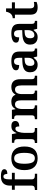

<svg xmlns="http://www.w3.org/2000/svg" viewBox="1608 -2416 819 4074"><g transform="rotate(-90 2017.0 -379.5)"><path d="M22 0V-49H41Q58 -49 75.5 -54Q93 -59 104 -73.5Q115 -88 115 -117V-475H26V-536H115V-577Q115 -669 163.5 -719Q212 -769 310 -769Q371 -769 404 -759Q437 -749 450.5 -733Q464 -717 464 -697Q464 -679 453.5 -664Q443 -649 421 -641Q399 -633 364 -633Q364 -651 359 -670Q354 -689 343 -702.5Q332 -716 310 -716Q276 -716 262 -686.5Q248 -657 248 -592V-536H387V-475H248V-117Q248 -88 259 -73.5Q270 -59 287.5 -54Q305 -49 323 -49H367V0Z M693 10Q577 10 510.5 -59.5Q444 -129 444 -270Q444 -410 507.5 -479Q571 -548 696 -548Q812 -548 878.5 -479Q945 -410 945 -270Q945 -129 881 -59.5Q817 10 693 10ZM695 -49Q737 -49 762.5 -74Q788 -99 799 -148.5Q810 -198 810 -270Q810 -379 783.5 -433.5Q757 -488 694 -488Q630 -488 604.5 -433.5Q579 -379 579 -270Q579 -161 605 -105Q631 -49 695 -49Z M1019 0V-49H1023Q1046 -49 1063.5 -54Q1081 -59 1091 -74.5Q1101 -90 1101 -121V-419Q1101 -449 1091.5 -463.5Q1082 -478 1065 -482.5Q1048 -487 1026 -487H1023V-536H1207L1227 -439H1232Q1246 -473 1264 -497.5Q1282 -522 1308.5 -534.5Q1335 -547 1377 -547Q1433 -547 1459.5 -524.5Q1486 -502 1486 -464Q1486 -424 1457 -402Q1428 -380 1371 -380Q1371 -421 1361 -441.5Q1351 -462 1322 -462Q1298 -462 1281 -443.5Q1264 -425 1254 -395.5Q1244 -366 1239 -333Q1234 -300 1234 -271V-116Q1234 -87 1243.5 -72.5Q1253 -58 1270 -53.5Q1287 -49 1307 -49H1338V0Z M1524 0V-49H1533Q1556 -49 1572.5 -54Q1589 -59 1598 -74Q1607 -89 1607 -119V-423Q1607 -451 1598 -465.5Q1589 -480 1572.5 -484.5Q1556 -489 1534 -489H1530V-536H1723L1736 -462H1741Q1767 -508 1804 -528Q1841 -548 1897 -548Q1931 -548 1959.5 -539Q1988 -530 2009 -511.5Q2030 -493 2042 -462H2049Q2074 -508 2113.5 -528Q2153 -548 2207 -548Q2286 -548 2329.5 -502Q2373 -456 2373 -354V-121Q2373 -90 2381.5 -74.5Q2390 -59 2405.5 -54Q2421 -49 2443 -49H2447V0H2241V-334Q2241 -399 2221 -434.5Q2201 -470 2152 -470Q2118 -470 2097 -450Q2076 -430 2066.5 -397Q2057 -364 2057 -325V-121Q2057 -90 2065.5 -74.5Q2074 -59 2089.5 -54Q2105 -49 2127 -49H2131V0H1925V-334Q1925 -399 1906 -434.5Q1887 -470 1837 -470Q1801 -470 1779.5 -448Q1758 -426 1749 -390.5Q1740 -355 1740 -313V-115Q1740 -87 1749.5 -73Q1759 -59 1776 -54Q1793 -49 1815 -49H1818V0Z M2676 10Q2632 10 2596.5 -7.5Q2561 -25 2540.5 -61Q2520 -97 2520 -152Q2520 -233 2575.5 -271.5Q2631 -310 2745 -314L2827 -317V-374Q2827 -410 2821 -436Q2815 -462 2798.5 -476.5Q2782 -491 2750 -491Q2720 -491 2703.5 -477.5Q2687 -464 2680.5 -440Q2674 -416 2674 -382Q2618 -382 2590 -397.5Q2562 -413 2562 -448Q2562 -484 2588.5 -506Q2615 -528 2660 -538Q2705 -548 2759 -548Q2860 -548 2910 -509.5Q2960 -471 2960 -377V-121Q2960 -93 2966 -77.5Q2972 -62 2985.5 -55.5Q2999 -49 3021 -49H3024V0H2855L2836 -74H2827Q2806 -47 2786 -28.5Q2766 -10 2740.5 0Q2715 10 2676 10ZM2720 -59Q2753 -59 2777 -75.5Q2801 -92 2814 -121.5Q2827 -151 2827 -191V-268L2776 -265Q2730 -263 2704 -249Q2678 -235 2666.5 -210Q2655 -185 2655 -148Q2655 -119 2662.5 -99Q2670 -79 2684 -69Q2698 -59 2720 -59Z M3263 10Q3219 10 3183.5 -7.5Q3148 -25 3127.5 -61Q3107 -97 3107 -152Q3107 -233 3162.5 -271.5Q3218 -310 3332 -314L3414 -317V-374Q3414 -410 3408 -436Q3402 -462 3385.5 -476.5Q3369 -491 3337 -491Q3307 -491 3290.5 -477.5Q3274 -464 3267.5 -440Q3261 -416 3261 -382Q3205 -382 3177 -397.5Q3149 -413 3149 -448Q3149 -484 3175.5 -506Q3202 -528 3247 -538Q3292 -548 3346 -548Q3447 -548 3497 -509.5Q3547 -471 3547 -377V-121Q3547 -93 3553 -77.5Q3559 -62 3572.5 -55.5Q3586 -49 3608 -49H3611V0H3442L3423 -74H3414Q3393 -47 3373 -28.5Q3353 -10 3327.5 0Q3302 10 3263 10ZM3307 -59Q3340 -59 3364 -75.5Q3388 -92 3401 -121.5Q3414 -151 3414 -191V-268L3363 -265Q3317 -263 3291 -249Q3265 -235 3253.5 -210Q3242 -185 3242 -148Q3242 -119 3249.5 -99Q3257 -79 3271 -69Q3285 -59 3307 -59Z M3896 10Q3820 10 3781 -25Q3742 -60 3742 -147V-472H3667V-519Q3695 -519 3719 -530Q3743 -541 3759 -558Q3774 -574 3786 -599Q3798 -624 3805 -660H3875V-536H4004V-472H3875V-153Q3875 -106 3892.5 -84Q3910 -62 3945 -62Q3963 -62 3980 -64.5Q3997 -67 4013 -70V-12Q3998 -5 3966.5 2.5Q3935 10 3896 10Z"/></g></svg>

Font: Noto Rashi Hebrew SemiBold
Style: Regular
Weight: 600
Version: Version 1.006